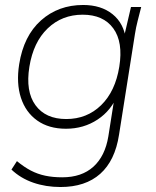

<svg xmlns="http://www.w3.org/2000/svg" viewBox="-20 -528 627 771"><path d="M223 223Q164 223 113.5 205.5Q63 188 26 153L48 119Q77 143 104 157Q131 171 161.5 177.5Q192 184 230 184Q308 184 355 141.5Q402 99 415 20L442 -151H454Q428 -85 372 -48Q316 -11 245 -11Q176 -11 129.5 -44Q83 -77 64 -135.5Q45 -194 57 -270Q75 -384 144.5 -446Q214 -508 314 -508Q386 -508 432 -471Q478 -434 486 -367L478 -380L506 -500H547Q540 -472 533 -445Q526 -418 522 -392L458 13Q442 117 382.5 170Q323 223 223 223ZM246 -50Q329 -50 386 -105.5Q443 -161 459 -260Q475 -359 435 -414Q395 -469 312 -469Q229 -469 171.5 -414Q114 -359 98 -260Q82 -161 122.5 -105.5Q163 -50 246 -50Z"/></svg>

Font: Mulish ExtraLight
Style: Italic
Weight: 200
Italic angle: -9°
Designer: Vernon Adams
Foundry: Vernon Adams
Version: Version 3.603